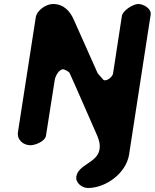

<svg xmlns="http://www.w3.org/2000/svg" viewBox="-20 -727 774 961"><path d="M362 157C357 188 391 214 420 214C509 214 611 141 626 47L734 -653C739 -685 697 -707 672 -707C646 -707 594 -674 590 -647L546 -360C544 -344 521 -325 506 -325C503 -325 498 -326 498 -327L469 -360C451 -400 368 -587 350 -627C331 -671 299 -707 245 -707C212 -707 165 -677 159 -640L70 -67C64 -27 96 0 133 0C156 0 206 -20 210 -47L254 -327C256 -342 273 -380 296 -380H299C303 -378 326 -370 329 -360C351 -313 446 -94 467 -47C476 -24 482 -5 478 21C468 88 371 96 362 157Z"/></svg>

Font: Asimov Print
Style: Regular
Weight: 500
Designer: Google
Version: Version 2.000980: 2014